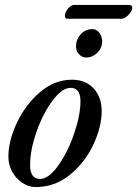

<svg xmlns="http://www.w3.org/2000/svg" viewBox="-20 -744 556 778"><path d="M14 -109Q14 -173 48.5 -246.5Q83 -320 142 -370.5Q201 -421 272 -421Q327 -421 359.5 -385.5Q392 -350 392 -294Q392 -230 358 -157.5Q324 -85 263 -35.5Q202 14 125 14Q96 14 70.5 -3Q45 -20 29.5 -48Q14 -76 14 -109ZM306 -334Q306 -388 266 -388Q232 -388 193.5 -337Q155 -286 128.5 -211.5Q102 -137 102 -75Q102 -19 142 -19Q177 -19 215.5 -72.5Q254 -126 280 -201.5Q306 -277 306 -334ZM288 -556Q288 -584 307 -605Q326 -626 354 -626Q372 -626 383 -610.5Q394 -595 394 -576Q394 -550 374.5 -530.5Q355 -511 329 -511Q312 -511 300 -524.5Q288 -538 288 -556ZM243 -680Q243 -694 255.5 -709Q268 -724 280 -724H502Q516 -724 516 -713Q516 -699 500.5 -683.5Q485 -668 473 -668H254Q243 -668 243 -680Z"/></svg>

Font: EB Garamond Medium
Style: Italic
Weight: 500
Italic angle: -17.2°
Designer: Georg Duffner and Octavio Pardo
Foundry: Georg Duffner
Version: Version 1.000